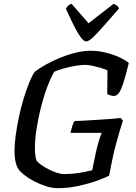

<svg xmlns="http://www.w3.org/2000/svg" viewBox="-20 -986 715 1006"><path d="M282 0Q253 0 220.5 -10.5Q188 -21 158.5 -36.5Q129 -52 107.5 -69Q86 -86 77 -99Q67 -114 61.5 -138Q56 -162 56 -196Q56 -232 62.5 -278.5Q69 -325 79.5 -374.5Q90 -424 104 -470Q118 -516 133 -553Q148 -590 162 -610Q187 -629 222 -648.5Q257 -668 296.5 -684Q336 -700 376.5 -710Q417 -720 454 -720Q495 -720 533.5 -710.5Q572 -701 604 -686.5Q636 -672 655 -656Q646 -620 636 -583.5Q626 -547 615 -521Q604 -495 592 -488Q579 -480 563 -485Q547 -490 542 -493L543 -617Q532 -623 510 -629.5Q488 -636 465 -641Q442 -646 426 -646Q404 -646 374.5 -641Q345 -636 316 -628Q287 -620 264 -610Q245 -577 226.5 -527.5Q208 -478 194 -421.5Q180 -365 171.5 -310.5Q163 -256 163 -212Q163 -191 165 -173.5Q167 -156 171 -145Q179 -134 196 -122Q213 -110 234.5 -99Q256 -88 277.5 -81Q299 -74 315 -74Q344 -74 370.5 -77Q397 -80 420.5 -84.5Q444 -89 463 -94L483 -190Q490 -222 498.5 -249.5Q507 -277 513 -290H349Q354 -311 359.5 -328Q365 -345 371 -352Q383 -352 413.5 -353.5Q444 -355 481.5 -357.5Q519 -360 554.5 -362.5Q590 -365 612 -368L624 -354Q618 -335 607.5 -300.5Q597 -266 585.5 -222.5Q574 -179 565 -133L552 -66Q530 -54 486.5 -38.5Q443 -23 389.5 -11.5Q336 0 282 0ZM431 -769Q419 -769 402.5 -791.5Q386 -814 366.5 -853Q347 -892 325 -941Q331 -949 337 -956Q343 -963 355 -966L444 -864L575 -966Q588 -961 595 -955Q602 -949 603 -941Q560 -892 526 -853Q492 -814 468.5 -791.5Q445 -769 431 -769Z"/></svg>

Font: Texturina 12pt Medium
Style: Italic
Weight: 500
Italic angle: -11°
Designer: Guillermo Torres Carreño
Foundry: Omnibus-Type
Version: Version 1.002